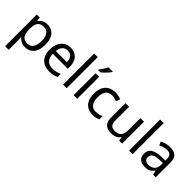

<svg xmlns="http://www.w3.org/2000/svg" viewBox="145 -1924 3322 3322"><g transform="rotate(45 1806.0 -263.0)"><path d="M340 -546Q439 -546 499.5 -477Q560 -408 560 -269Q560 -132 499.5 -61Q439 10 339 10Q277 10 236.5 -13.5Q196 -37 173 -68H167Q169 -51 171 -25Q173 1 173 20V240H85V-536H157L169 -463H173Q197 -498 236 -522Q275 -546 340 -546ZM324 -472Q242 -472 208.5 -426Q175 -380 173 -286V-269Q173 -170 205.5 -116.5Q238 -63 326 -63Q375 -63 406.5 -90Q438 -117 453.5 -163.5Q469 -210 469 -270Q469 -362 433.5 -417Q398 -472 324 -472Z M907 -546Q976 -546 1025.5 -516Q1075 -486 1101.5 -431.5Q1128 -377 1128 -304V-251H761Q763 -160 807.5 -112.5Q852 -65 932 -65Q983 -65 1022.5 -74.5Q1062 -84 1104 -102V-25Q1063 -7 1023 1.5Q983 10 928 10Q852 10 793.5 -21Q735 -52 702.5 -113.5Q670 -175 670 -264Q670 -352 699.5 -415Q729 -478 782.5 -512Q836 -546 907 -546ZM906 -474Q843 -474 806.5 -433.5Q770 -393 763 -321H1036Q1035 -389 1004 -431.5Q973 -474 906 -474Z M1352 0H1264V-760H1352Z M1610 0H1522V-536H1610ZM1714 -756Q1702 -738 1677 -709.5Q1652 -681 1623.5 -652.5Q1595 -624 1571 -606H1513V-618Q1528 -637 1545.5 -663Q1563 -689 1580 -716.5Q1597 -744 1608 -766H1714Z M1995 10Q1924 10 1868.5 -19Q1813 -48 1781.5 -109Q1750 -170 1750 -265Q1750 -364 1783 -426Q1816 -488 1872.5 -517Q1929 -546 2001 -546Q2042 -546 2080 -537.5Q2118 -529 2142 -517L2115 -444Q2091 -453 2059 -461Q2027 -469 1999 -469Q1841 -469 1841 -266Q1841 -169 1879.5 -117.5Q1918 -66 1994 -66Q2038 -66 2071.5 -75Q2105 -84 2133 -97V-19Q2106 -5 2073.5 2.5Q2041 10 1995 10Z M2708 -536V0H2636L2623 -71H2619Q2593 -29 2547 -9.5Q2501 10 2449 10Q2352 10 2303 -36.5Q2254 -83 2254 -185V-536H2343V-191Q2343 -63 2462 -63Q2551 -63 2585.5 -113Q2620 -163 2620 -257V-536Z M2966 0H2878V-760H2966Z M3339 -545Q3437 -545 3484 -502Q3531 -459 3531 -365V0H3467L3450 -76H3446Q3411 -32 3372.5 -11Q3334 10 3266 10Q3193 10 3145 -28.5Q3097 -67 3097 -149Q3097 -229 3160 -272.5Q3223 -316 3354 -320L3445 -323V-355Q3445 -422 3416 -448Q3387 -474 3334 -474Q3292 -474 3254 -461.5Q3216 -449 3183 -433L3156 -499Q3191 -518 3239 -531.5Q3287 -545 3339 -545ZM3365 -259Q3265 -255 3226.5 -227Q3188 -199 3188 -148Q3188 -103 3215.5 -82Q3243 -61 3286 -61Q3354 -61 3399 -98.5Q3444 -136 3444 -214V-262Z"/></g></svg>

Font: Noto Sans Palmyrene
Style: Regular
Weight: 400
Designer: Monotype Design Team
Foundry: Monotype Imaging Inc.
Version: Version 2.001; ttfautohint (v1.8.4.7-5d5b)